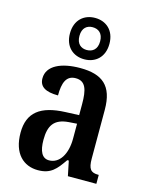

<svg xmlns="http://www.w3.org/2000/svg" viewBox="-122 -891 756 977"><g transform="rotate(15 255.5 -402.0)"><path d="M256 -596C314 -596 360 -634 360 -705C360 -776 314 -814 256 -814C198 -814 152 -776 152 -705C152 -634 198 -596 256 -596ZM256 -645C227 -645 202 -662 202 -705C202 -748 227 -765 256 -765C286 -765 311 -748 311 -705C311 -662 286 -645 256 -645ZM174 10C242 10 268 -23 306 -78H314L330 0H480V-47H477C438 -47 424 -63 424 -118V-375C424 -502 365 -548 249 -548C150 -548 76 -515 76 -448C76 -404 109 -384 175 -384C175 -450 190 -492 240 -492C293 -492 305 -448 305 -373V-315L234 -312C104 -307 40 -259 40 -152C40 -41 99 10 174 10ZM216 -53C179 -53 162 -87 162 -147C162 -222 187 -261 263 -267L306 -270V-191C306 -110 271 -53 216 -53Z"/></g></svg>

Font: Noto Serif Myanmar Condensed SemiBold
Style: Regular
Weight: 600
Width: 3
Designer: Ben Mitchell and the Monotype Design Team
Foundry: Monotype Imaging Inc.
Version: Version 2.106